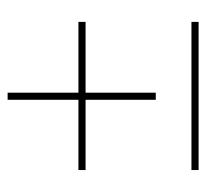

<svg xmlns="http://www.w3.org/2000/svg" viewBox="-38 -556 523 486"><g transform="rotate(-90 223.0 -312.5)"><path d="M231.9 -375H411.1V-356.9H231.9V-179.2H213.9V-356.9H36.1V-375H213.9V-554.2H231.9ZM411.1 -70.8H36.1V-88.9H411.1Z"/></g></svg>

Font: Rawengulk
Style: Light
Weight: 300
Version: Version 0.92